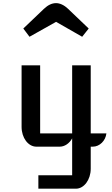

<svg xmlns="http://www.w3.org/2000/svg" viewBox="-20 -922 707 1207"><path d="M115.7 -124C115.7 -55.7 157.2 0 208.5 0H355.5C386.2 0 416 -20 433.6 -52.2V179.7H221.2V264.2H457.5C508.3 264.2 550.3 207.5 550.3 139.2V0H563.5C606.4 0 644 -37.6 648.9 -83.5H550.3V-511.2H433.6V-83.5H232.4V-511.2H115.7ZM165.5 -690.9C220.7 -721.7 278.3 -754.9 332.5 -784.7L496.6 -690.9C512.2 -711.4 521.5 -721.7 537.6 -742.7L408.2 -866.2C381.8 -891.6 355 -902.3 332.5 -902.3C307.1 -902.3 282.2 -891.1 255.9 -866.2L126.5 -742.7C140.1 -723.6 151.4 -710.9 165.5 -690.9Z"/></svg>

Font: Atomic Age
Style: Regular
Weight: 400
Designer: James Grieshaber
Foundry: James Grieshaber
Version: Version 1.002